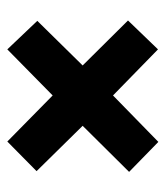

<svg xmlns="http://www.w3.org/2000/svg" viewBox="16 -616 453 525"><g transform="rotate(90 242.5 -353.5)"><path d="M368 -560 450 -480 324 -353 448 -227 367 -147 241 -271 115 -147 37 -229 159 -353 36 -477 115 -559 241 -436Z"/></g></svg>

Font: Noto Sans Hebrew ExtraCondensed ExtraBold
Style: Regular
Weight: 800
Width: 2
Designer: Monotype Design Team
Foundry: Monotype Imaging Inc.
Version: Version 2.004; ttfautohint (v1.8.4.7-5d5b)